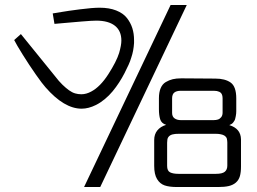

<svg xmlns="http://www.w3.org/2000/svg" viewBox="-20 -752 1035 772"><path d="M381 -721Q419 -721 447 -710Q475 -699 490 -680Q505 -661 512 -639Q519 -617 519 -591Q519 -585 519 -579Q517 -547 508 -521Q504 -507 497 -491.5Q490 -476 480.5 -457.5Q471 -439 459 -420.5Q447 -402 433 -385Q419 -368 401.5 -353.5Q384 -339 366 -330Q336 -315 308 -315Q238 -315 163 -401Q151 -414 124 -452.5Q97 -491 71.5 -532Q46 -573 37 -591L64 -615L201 -446Q217 -425 231 -411.5Q245 -398 257.5 -389Q270 -380 282 -376.5Q294 -373 307 -373Q327 -373 347 -384Q383 -403 415.5 -453.5Q448 -504 459 -539Q468 -570 468 -589Q468 -628 442 -648.5Q416 -669 367 -669Q350 -669 308 -665.5Q266 -662 233 -659L199 -656L192 -698Q206 -700 228.5 -704Q251 -708 301.5 -714.5Q352 -721 381 -721ZM839 -269Q849 -269 856.5 -271.5Q864 -274 869.5 -281Q875 -288 875 -299V-356Q875 -363 873.5 -368.5Q872 -374 869 -377.5Q866 -381 861.5 -383Q857 -385 852 -386Q847 -387 840 -387H707Q690 -387 681 -380Q672 -373 672 -356V-298Q672 -283 682 -276Q692 -269 707 -269ZM846 -436Q885 -436 907.5 -420Q930 -404 930 -356V-313Q930 -308 930 -304.5Q930 -301 929.5 -295Q929 -289 928 -285Q927 -281 926 -276Q925 -271 923 -267.5Q921 -264 918 -260Q915 -256 911 -253.5Q907 -251 902 -249Q948 -235 949 -192V-86V-83Q949 -59 944.5 -43.5Q940 -28 928.5 -18Q917 -8 900 -4Q883 0 857 0H692Q661 0 642 -6.5Q623 -13 611.5 -32Q600 -51 600 -85V-189Q600 -212 612.5 -227.5Q625 -243 648 -250Q629 -256 624 -272.5Q619 -289 619 -313V-357Q619 -381 626 -397.5Q633 -414 646.5 -422Q660 -430 674.5 -433.5Q689 -437 709 -437Q729 -437 777 -436.5Q825 -436 846 -436ZM652 -85Q652 -65 664 -59Q676 -53 698 -53H848Q874 -53 884 -61.5Q894 -70 894 -86V-111V-179Q894 -183 893.5 -186Q893 -189 892.5 -192.5Q892 -196 890.5 -198.5Q889 -201 887 -203Q885 -205 882 -207Q879 -209 875.5 -210Q872 -211 868 -212Q864 -213 859 -213.5Q854 -214 848 -214H698Q691 -214 685 -213.5Q679 -213 673.5 -211.5Q668 -210 664 -207.5Q660 -205 657 -201Q654 -197 653 -191Q652 -185 652 -178ZM318 0 666 -732H731L383 0Z"/></svg>

Font: Mina
Style: Regular
Weight: 400
Version: Version 1.000